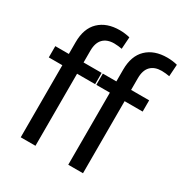

<svg xmlns="http://www.w3.org/2000/svg" viewBox="-176 -892 975 1025"><g transform="rotate(30 312.0 -380.0)"><path d="M95.7 0V-585.9Q95.7 -670.9 142.1 -715.3Q188.5 -759.8 268.6 -759.8Q284.2 -759.8 300.3 -757.8Q316.4 -755.9 331.1 -752L326.2 -678.7Q315.4 -680.7 303.2 -682.1Q291 -683.6 278.3 -683.6Q234.4 -683.6 210.4 -659.2Q186.5 -634.8 186.5 -585.9V-484.4V-473.6V0ZM12.2 -444.3V-513.7H129.9H152.3H297.9V-444.3ZM388.7 0V-585.9Q388.7 -670.9 435.1 -715.3Q481.4 -759.8 561.5 -759.8Q577.1 -759.8 593.3 -757.8Q609.4 -755.9 624 -752L619.1 -678.7Q608.4 -680.7 596.2 -682.1Q584 -683.6 571.3 -683.6Q527.3 -683.6 503.4 -659.2Q479.5 -634.8 479.5 -585.9V-484.4V-473.6V0ZM305.2 -444.3V-513.7H422.9H445.3H590.8V-444.3Z"/></g></svg>

Font: RobotoFlex
Style: Regular
Weight: 400
Designer: Berlow after Robertson
Foundry: Google
Version: Version 2.136